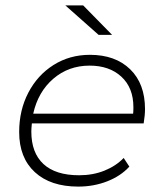

<svg xmlns="http://www.w3.org/2000/svg" viewBox="-20 -687 613 711"><path d="M98 -230Q96 -210 96 -200Q96 -121 141 -79.5Q186 -38 273 -38Q324 -38 366.5 -55Q409 -72 438 -102L459 -70Q427 -35 377 -15.5Q327 4 270 4Q167 4 109 -49.5Q51 -103 51 -198Q51 -279 85 -344Q119 -409 178.5 -446.5Q238 -484 313 -484Q407 -484 462 -430.5Q517 -377 517 -283Q517 -261 512 -230ZM103 -266H473Q474 -274 474 -290Q474 -362 429.5 -403Q385 -444 312 -444Q234 -444 177.5 -395.5Q121 -347 103 -266ZM222 -667H288L395 -558H345Z"/></svg>

Font: Montserrat Ace
Style: Light Italic
Weight: 300
Italic angle: -11.3°
Designer: Julieta Ulanovsky
Foundry: Julieta Ulanovsky
Version: Version 1